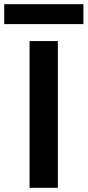

<svg xmlns="http://www.w3.org/2000/svg" viewBox="-91 -896 418 916"><path d="M50 0V-700H185V0ZM-71 -781V-876H307V-781Z"/></svg>

Font: DM Sans 36pt
Style: Bold
Weight: 700
Version: Version 4.004;gftools[0.9.30]